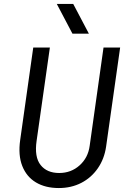

<svg xmlns="http://www.w3.org/2000/svg" viewBox="-20 -940 649 970"><path d="M277 10Q209 10 161.5 -18.5Q114 -47 92.5 -101.5Q71 -156 82 -233L148 -700H232L165 -229Q153 -147 185 -106.5Q217 -66 279 -66Q339 -66 382 -104.5Q425 -143 433 -203L503 -700H587L516 -199Q507 -137 474 -89.5Q441 -42 390.5 -16Q340 10 277 10ZM346 -770 267 -920H350L429 -770Z"/></svg>

Font: Finlandica
Style: Italic
Weight: 400
Italic angle: -8°
Designer: Niklas Ekholm, Juho Hiilivirta, Jaakko Suomalainen
Foundry: Helsinki Type Studio
Version: Version 1.064